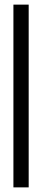

<svg xmlns="http://www.w3.org/2000/svg" viewBox="-20 -680 181 830"><path d="M38 130V-660H104V130Z"/></svg>

Font: Bricolage Grotesque 48pt Condensed Light
Style: Regular
Weight: 300
Width: 3
Designer: Mathieu Triay
Foundry: Atelier Triay
Version: Version 1.000; ttfautohint (v1.8.4.7-5d5b);gftools[0.9.32]